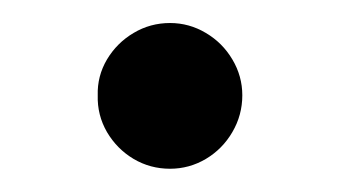

<svg xmlns="http://www.w3.org/2000/svg" viewBox="-20 -392 294 166"><path d="M64.5 -309.6Q64 -326.2 72.5 -340.6Q81.1 -355 95.5 -363.5Q109.9 -372.1 127 -372.1Q143.6 -372.1 158 -363.5Q172.4 -355 180.9 -340.6Q189.5 -326.2 189.5 -309.6Q189.5 -292.5 180.9 -277.8Q172.4 -263.2 158 -254.6Q143.6 -246.1 127 -246.1Q109.9 -246.1 95.5 -254.6Q81.1 -263.2 72.5 -277.8Q64 -292.5 64.5 -309.6Z"/></svg>

Font: Pretendard Std
Style: Regular
Weight: 400
Designer: Base glyphs from Inter by Rasmus Andersson; Hangeul glyphs from Noto Sans CJK(Source Han Sans) by Jang Soo-young and Kan
Foundry: Kil Hyung-jin
Version: Version 1.309